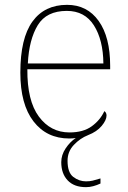

<svg xmlns="http://www.w3.org/2000/svg" viewBox="-20 -562 529 793"><path d="M335 211Q286 211 259.5 183Q233 155 233 108Q233 78 251 51Q269 24 293 8Q287 9 280 9.5Q273 10 266 10Q173 10 118.5 -60.5Q64 -131 64 -262Q64 -404 114 -473Q164 -542 257 -542Q340 -542 387.5 -475.5Q435 -409 435 -290V-276H93Q92 -146 140.5 -80.5Q189 -15 267 -15Q324 -15 359 -40.5Q394 -66 411 -103Q420 -97 420 -85Q420 -66 400 -42Q380 -18 344 -4Q311 9 285 36.5Q259 64 259 102Q259 151 283 169Q307 187 335 187Q351 187 363 184Q375 181 395 175V196Q380 203 365 207Q350 211 335 211ZM407 -300Q406 -397 368 -457Q330 -517 256 -517Q172 -517 136 -458Q100 -399 95 -300Z"/></svg>

Font: Noto Serif Telugu Thin
Style: Regular
Weight: 100
Designer: Jelle Bosma - Monotype Design Team
Foundry: Monotype Imaging Inc.
Version: Version 2.005; ttfautohint (v1.8.4.7-5d5b)